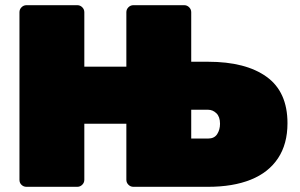

<svg xmlns="http://www.w3.org/2000/svg" viewBox="-20 -720 1157 740"><path d="M82 0Q71 0 63 -7.5Q55 -15 55 -27V-673Q55 -684 63 -692Q71 -700 82 -700H278Q289 -700 297 -692Q305 -684 305 -673V-463H467V-673Q467 -684 475 -692Q483 -700 494 -700H690Q701 -700 709 -692Q717 -684 717 -673V-482H782Q927 -482 1007.5 -424Q1088 -366 1088 -245Q1088 -165 1051.5 -110Q1015 -55 946.5 -27.5Q878 0 782 0H494Q483 0 475 -8Q467 -16 467 -27V-243H305V-27Q305 -16 297 -8Q289 0 278 0ZM717 -186H782Q806 -186 817 -203Q828 -220 828 -243Q828 -270 814 -283.5Q800 -297 782 -297H717Z"/></svg>

Font: Rubik Black
Style: Regular
Weight: 900
Designer: Hubert and Fischer
Foundry: Hubert and Fischer
Version: Version 2.300;gftools[0.9.30]